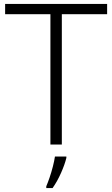

<svg xmlns="http://www.w3.org/2000/svg" viewBox="-20 -734 571 975"><path d="M294 0H236V-662H6V-714H524V-662H294ZM317 68Q309 101 290 144Q271 187 247 221H215V212Q222 196 231.5 168.5Q241 141 248.5 111.5Q256 82 259 61H317Z"/></svg>

Font: Noto Sans Myanmar Light
Style: Regular
Weight: 300
Designer: Monotype Design Team
Foundry: Monotype Imaging Inc.
Version: Version 2.107; ttfautohint (v1.8.4.7-5d5b)